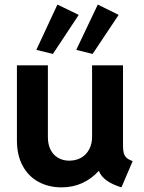

<svg xmlns="http://www.w3.org/2000/svg" viewBox="-20 -808 625 836"><path d="M53.7 -196.3V-523.4H188.5V-211.9Q188.5 -178.7 200.4 -155.5Q212.4 -132.3 233.6 -120.4Q254.9 -108.4 281.2 -108.4Q310.5 -108.4 333.3 -121.3Q356 -134.3 368.4 -158Q380.9 -181.6 380.9 -211.9V-523.4H515.6V-173.8Q515.6 -152.8 519 -140.9Q522.5 -128.9 531.2 -120.8Q540 -112.8 557.6 -106.4L508.8 7.8Q429.2 -16.6 411.1 -62.5H408.7Q378.4 -29.3 337.6 -10.7Q296.9 7.8 248 7.8Q192.4 7.8 148.2 -15.9Q104 -39.6 78.9 -85.7Q53.7 -131.8 53.7 -196.3ZM138.2 -590.8 230 -788.1 322.8 -743.2 210.4 -573.2ZM312 -590.8 405.8 -788.1 496.6 -743.2 383.3 -573.2Z"/></svg>

Font: Reddit Sans Vanilla
Style: Bold
Weight: 700
Designer: Stephen Hutchings
Foundry: Reddit
Version: Version 1.013